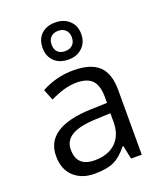

<svg xmlns="http://www.w3.org/2000/svg" viewBox="-150 -911 856 1017"><g transform="rotate(-20 278.0 -402.5)"><path d="M130.9 -153.3Q130.9 -57.1 231.9 -57.1Q308.1 -57.1 351.1 -98.6Q394 -140.1 394 -214.8V-263.2L313 -259.8Q216.8 -255.9 173.8 -229.5Q130.9 -203.1 130.9 -153.3ZM475.1 -365.2V0H415L398.9 -76.2H395Q356 -27.3 316.4 -8.8Q276.4 9.8 206.1 9.8Q135.7 9.8 90.8 -31.2Q45.9 -72.3 45.9 -147.9Q45.9 -309.6 305.2 -317.9L396 -320.8V-354Q396 -417.5 368.7 -447.3Q341.8 -477.1 278.3 -477.1Q214.8 -477.1 130.9 -436L106 -498Q189.9 -543.9 286.6 -543.9Q383.3 -543.9 429.2 -501Q475.1 -458 475.1 -365.2ZM241.2 -752.9Q225.6 -738.3 225.6 -710.9Q225.6 -683.6 240.2 -668.9Q254.9 -654.3 281.7 -653.8Q308.6 -653.8 324.2 -668.9Q339.8 -684.1 339.8 -710.9Q339.8 -737.8 324.2 -752.9Q308.6 -768.1 282.7 -768.1Q256.8 -768.1 241.2 -752.9ZM283.2 -814.9Q332 -814.9 362.3 -786.1Q392.6 -757.8 392.6 -710.9Q392.6 -664.1 362.3 -634.8Q332 -605.5 283.2 -606Q233.4 -606.4 204.1 -634.8Q174.8 -663.1 174.8 -710.9Q174.8 -758.8 204.1 -787.1Q234.4 -815.4 283.2 -814.9Z"/></g></svg>

Font: OpenSansHebrew-Regular
Style: Regular
Weight: 400
Foundry: Ascender Corporation, Yanek Iontef
Version: Version 2.001;PS 002.001;hotconv 1.0.70;makeotf.lib2.5.58329